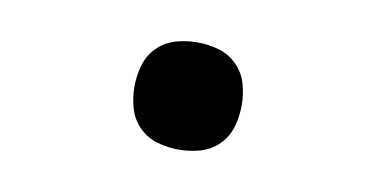

<svg xmlns="http://www.w3.org/2000/svg" viewBox="-35 -511 671 342"><g transform="rotate(10 300.0 -340.0)"><path d="M300 -243Q280 -243 261 -248.5Q242 -254 228 -268Q214 -282 208.5 -301Q203 -320 203 -340Q203 -360 208.5 -379Q214 -398 228 -412Q242 -426 261 -431.5Q280 -437 300 -437Q320 -437 339 -431.5Q358 -426 372 -412Q386 -398 391.5 -379Q397 -360 397 -340Q397 -320 391.5 -301Q386 -282 372 -268Q358 -254 339 -248.5Q320 -243 300 -243Z"/></g></svg>

Font: Iosevka Plex Etoile
Style: Bold
Weight: 700
Designer: Belleve Invis
Foundry: Belleve Invis
Version: Version 25.1.1; ttfautohint (v1.8.4)